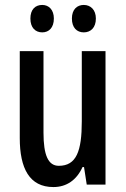

<svg xmlns="http://www.w3.org/2000/svg" viewBox="-20 -747 509 777"><path d="M103 -672C103 -635 123 -616 151 -616C178 -616 198 -635 198 -672C198 -707 178 -727 151 -727C123 -727 103 -709 103 -672ZM271 -672C271 -635 291 -616 319 -616C347 -616 368 -635 368 -672C368 -707 347 -727 319 -727C292 -727 271 -709 271 -672ZM407 -540H311V-256C311 -135 289 -76 218 -76C175 -76 156 -119 156 -210V-540H60V-188C60 -66 99 10 196 10C249 10 290 -18 314 -71H320L331 0H407Z"/></svg>

Font: Noto Sans Lao ExtraCondensed Medium
Style: Regular
Weight: 500
Width: 2
Designer: Monotype Design Team
Foundry: Monotype Imaging Inc.
Version: Version 2.003